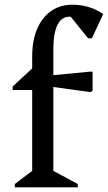

<svg xmlns="http://www.w3.org/2000/svg" viewBox="-20 -797 459 817"><path d="M43 0V-14L133 -82L117 -54V-449L160 -414H34V-429L117 -506V-557Q117 -625 138 -674Q159 -723 197.5 -750Q236 -777 289 -777Q324 -777 357.5 -767Q391 -757 419 -737L371 -634H355L259 -753H341V-690Q328 -710 313 -718Q298 -726 276 -726Q242 -726 224.5 -691Q207 -656 207 -585V-52L192 -78L311 -14V0ZM365 -405 184 -430V-475L362 -492H374V-411Z"/></svg>

Font: Platypi Light
Style: Regular
Weight: 300
Designer: David Sargent
Foundry: Bolt Cutter Type
Version: Version 1.200